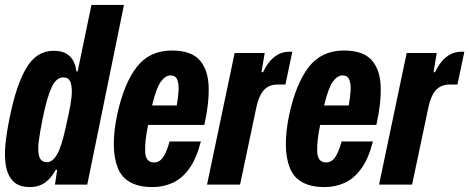

<svg xmlns="http://www.w3.org/2000/svg" viewBox="-24 -749 1904 779"><path d="M98 10Q53 10 30 -13Q7 -36 0 -76Q-7 -116 -1.5 -167.5Q4 -219 16 -275Q42 -404 83 -473.5Q124 -543 194 -543Q276 -543 286 -459H291L347 -729H479L330 0H199L208 -60H202Q184 -26 158.5 -8Q133 10 98 10ZM167 -91Q189 -91 207.5 -122.5Q226 -154 243 -234L254 -284Q262 -318 266 -353Q270 -388 263.5 -411.5Q257 -435 233 -435Q204 -435 185.5 -395Q167 -355 149 -268Q139 -218 133.5 -178Q128 -138 135 -114.5Q142 -91 167 -91Z M595 10Q485 10 454 -67.5Q423 -145 451 -282Q479 -411 531 -477.5Q583 -544 673 -544Q751 -544 785.5 -505.5Q820 -467 822.5 -399Q825 -331 805 -242H577Q563 -176 565 -133Q567 -90 601 -90Q623 -90 637.5 -110.5Q652 -131 664 -175H791Q773 -105 743.5 -64.5Q714 -24 676 -7Q638 10 595 10ZM668 -443Q647 -443 628.5 -417.5Q610 -392 593 -321H693Q699 -354 700.5 -381.5Q702 -409 695 -426Q688 -443 668 -443Z M816 0 928 -534H1050L1037 -456H1043Q1081 -536 1145 -539Q1148 -539 1151.5 -539Q1155 -539 1162 -539L1134 -406Q1126 -406 1118.5 -406Q1111 -406 1102 -406Q1065 -406 1044 -380.5Q1023 -355 1012 -294L950 0Z M1293 10Q1183 10 1152 -67.5Q1121 -145 1149 -282Q1177 -411 1229 -477.5Q1281 -544 1371 -544Q1449 -544 1483.5 -505.5Q1518 -467 1520.5 -399Q1523 -331 1503 -242H1275Q1261 -176 1263 -133Q1265 -90 1299 -90Q1321 -90 1335.5 -110.5Q1350 -131 1362 -175H1489Q1471 -105 1441.5 -64.5Q1412 -24 1374 -7Q1336 10 1293 10ZM1366 -443Q1345 -443 1326.5 -417.5Q1308 -392 1291 -321H1391Q1397 -354 1398.5 -381.5Q1400 -409 1393 -426Q1386 -443 1366 -443Z M1514 0 1626 -534H1748L1735 -456H1741Q1779 -536 1843 -539Q1846 -539 1849.5 -539Q1853 -539 1860 -539L1832 -406Q1824 -406 1816.5 -406Q1809 -406 1800 -406Q1763 -406 1742 -380.5Q1721 -355 1710 -294L1648 0Z"/></svg>

Font: Mona Sans Condensed
Style: Bold Italic
Weight: 700
Width: 3
Italic angle: -11.7°
Designer: Deni Anggara
Foundry: GitHub
Version: Version 1.001; ttfautohint (v1.8.4.7-5d5b);gftools[0.9.31]